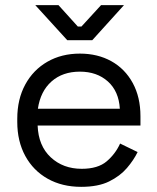

<svg xmlns="http://www.w3.org/2000/svg" viewBox="-20 -711 608 745"><path d="M47 -238V-250Q47 -326 78 -383Q109 -440 164 -471.5Q219 -503 290 -503Q359 -503 412 -473.5Q465 -444 495 -389Q525 -334 525 -260V-224H126Q129 -145 177 -100.5Q225 -56 297 -56Q360 -56 394 -85Q428 -114 446 -154L514 -121Q499 -90 472.5 -59Q446 -28 403.5 -7Q361 14 295 14Q221 14 165 -17.5Q109 -49 78 -106Q47 -163 47 -238ZM445 -289Q441 -357 398.5 -395Q356 -433 290 -433Q223 -433 180 -395Q137 -357 127 -289ZM241 -555 117 -691H207L282 -608H296L372 -691H461L338 -555Z"/></svg>

Font: Space Grotesk Frontify
Style: Regular
Weight: 400
Designer: Florian Karsten
Version: Version 2.000